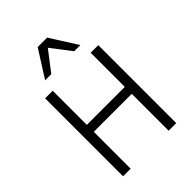

<svg xmlns="http://www.w3.org/2000/svg" viewBox="-261 -1054 1177 1177"><g transform="rotate(-45 327.5 -465.0)"><path d="M492.2 0V-319.8H163.1V0H97.2V-675.8H163.1V-379.9H492.2V-675.8H558.1V0ZM427.2 -753.9 328.1 -883.3 229 -753.9H175.3L287.1 -930.2H369.1L481 -753.9Z"/></g></svg>

Font: Clear Sans Light
Style: Regular
Weight: 300
Foundry: Intel Corporation
Version: Version 1.00